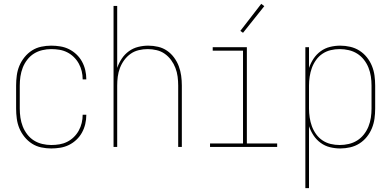

<svg xmlns="http://www.w3.org/2000/svg" viewBox="-20 -766 2040 1001"><path d="M247 8Q221 8 195 2.5Q169 -3 147 -17Q125 -31 108 -52Q91 -73 81 -97Q71 -121 67.5 -147.5Q64 -174 64 -200V-320Q64 -346 67.5 -372.5Q71 -399 81 -423Q91 -447 108 -468Q125 -489 147 -503Q169 -517 195 -522.5Q221 -528 247 -528Q271 -528 295 -524Q319 -520 340 -509.5Q361 -499 378.5 -482.5Q396 -466 407.5 -445Q419 -424 424.5 -400.5Q430 -377 430 -353Q430 -353 430 -352.5Q430 -352 430 -352H411Q411 -352 411 -352.5Q411 -353 411 -353Q411 -374 406 -395Q401 -416 390.5 -435Q380 -454 364.5 -469Q349 -484 330 -493.5Q311 -503 290 -506.5Q269 -510 247 -510Q224 -510 200.5 -504.5Q177 -499 157 -486.5Q137 -474 122 -454.5Q107 -435 98.5 -413Q90 -391 86.5 -367.5Q83 -344 83 -320V-200Q83 -176 86.5 -152.5Q90 -129 98.5 -107Q107 -85 122 -65.5Q137 -46 157 -33.5Q177 -21 200.5 -15.5Q224 -10 247 -10Q269 -10 290 -13.5Q311 -17 330 -26.5Q349 -36 364.5 -51Q380 -66 390.5 -85Q401 -104 406 -125Q411 -146 411 -167Q411 -167 411 -167.5Q411 -168 411 -168H430Q430 -168 430 -167.5Q430 -167 430 -167Q430 -143 424.5 -119.5Q419 -96 407.5 -75Q396 -54 378.5 -37.5Q361 -21 340 -10.5Q319 0 295 4Q271 8 247 8Z M572 0V-735H591V-412Q600 -438 615 -460.5Q630 -483 652 -499Q674 -515 700.5 -521.5Q727 -528 753 -528Q779 -528 804.5 -522Q830 -516 851 -501.5Q872 -487 887.5 -466Q903 -445 912 -421Q921 -397 924.5 -371.5Q928 -346 928 -320V0H909V-320Q909 -343 906 -366.5Q903 -390 894.5 -412Q886 -434 872 -453Q858 -472 839 -485.5Q820 -499 796.5 -504.5Q773 -510 750 -510Q727 -510 703.5 -504.5Q680 -499 661 -485.5Q642 -472 628 -453Q614 -434 605.5 -412Q597 -390 594 -366.5Q591 -343 591 -320V0Z M1075 0V-18H1247V-502H1089V-520H1267V-18H1425V0ZM1247 -595 1233 -605 1342 -746 1358 -734Z M1572 215V-520H1591V-412Q1600 -438 1615 -460.5Q1630 -483 1652 -499Q1674 -515 1700.5 -521.5Q1727 -528 1754 -528Q1780 -528 1806 -522Q1832 -516 1854 -502Q1876 -488 1892.5 -467.5Q1909 -447 1919 -422.5Q1929 -398 1932.5 -372Q1936 -346 1936 -320V-200Q1936 -174 1932.5 -148Q1929 -122 1919 -97.5Q1909 -73 1892.5 -52.5Q1876 -32 1854 -18Q1832 -4 1806 2Q1780 8 1754 8Q1727 8 1700.5 1.5Q1674 -5 1652 -21Q1630 -37 1615 -59.5Q1600 -82 1591 -108V215ZM1751 -10Q1775 -10 1798.5 -15.5Q1822 -21 1842 -33.5Q1862 -46 1877 -65Q1892 -84 1901 -106.5Q1910 -129 1913.5 -152.5Q1917 -176 1917 -200V-320Q1917 -344 1913.5 -367.5Q1910 -391 1901 -413.5Q1892 -436 1877 -455Q1862 -474 1842 -486.5Q1822 -499 1798.5 -504.5Q1775 -510 1751 -510Q1727 -510 1704 -504.5Q1681 -499 1661.5 -486Q1642 -473 1628 -453.5Q1614 -434 1606 -412Q1598 -390 1594.5 -366.5Q1591 -343 1591 -320V-200Q1591 -177 1594.5 -153.5Q1598 -130 1606 -108Q1614 -86 1628 -66.5Q1642 -47 1661.5 -34Q1681 -21 1704 -15.5Q1727 -10 1751 -10Z"/></svg>

Font: Iosevka SS04 Thin
Style: Regular
Weight: 100
Monospace: yes
Designer: Belleve Invis
Foundry: Belleve Invis
Version: Version 19.0.0; ttfautohint (v1.8.4)